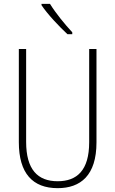

<svg xmlns="http://www.w3.org/2000/svg" viewBox="-20 -969 600 999"><path d="M240 -949H196V-942C228 -894 289 -830 331 -791H356V-801C317 -843 271 -899 240 -949ZM482 -228V-714H444V-229C444 -82 380 -26 280 -26C176 -26 116 -87 116 -231V-714H78V-229C78 -67 150 10 280 10C399 10 482 -56 482 -228Z"/></svg>

Font: Noto Sans Hebrew Condensed ExtraLight
Style: Regular
Weight: 200
Width: 3
Designer: Monotype Design Team
Foundry: Monotype Imaging Inc.
Version: Version 2.004